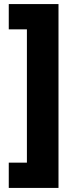

<svg xmlns="http://www.w3.org/2000/svg" viewBox="-20 -754 364 942"><path d="M23 44H112V-610H23V-734H267V168H23Z"/></svg>

Font: Noto Sans Armenian Black
Style: Regular
Weight: 900
Version: Version 2.007